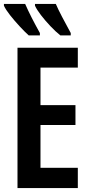

<svg xmlns="http://www.w3.org/2000/svg" viewBox="-22 -957 460 977"><path d="M374 0H67V-714H374V-613H184V-422H362V-321H184V-103H374ZM262 -937Q272 -913 294 -871Q316 -829 338 -789V-777H285Q261 -796 234.5 -824Q208 -852 186.5 -880Q165 -908 156 -928V-937ZM106 -937Q134 -873 181 -789V-777H124Q104 -795 78 -823Q52 -851 29.5 -879.5Q7 -908 -2 -928V-937Z"/></svg>

Font: Noto Sans ExtraCondensed SemiBold
Style: Regular
Weight: 600
Width: 2
Designer: Monotype Design Team
Foundry: Monotype Imaging Inc.
Version: Version 2.013; ttfautohint (v1.8.4.7-5d5b)